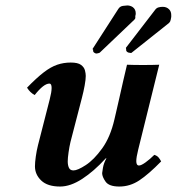

<svg xmlns="http://www.w3.org/2000/svg" viewBox="-20 -673 647 703"><path d="M466 -647Q477 -639 477 -624Q477 -619 476 -617Q475 -613 475.5 -609Q476 -605 472 -601L345 -480Q343 -479 339 -478Q335 -477 333 -477Q329 -477 324.5 -480.5Q320 -484 321 -490Q322 -491 320 -492Q318 -493 319 -494L413 -640Q419 -650 430.5 -651.5Q442 -653 446 -653Q457 -653 466 -647ZM599 -639Q607 -631 607 -618V-611Q606 -607 605 -600.5Q604 -594 599 -589L462 -480Q462 -479 459 -479Q458 -479 456.5 -479.5Q455 -480 453 -480Q449 -480 445 -483.5Q441 -487 442 -493Q442 -494 441.5 -495Q441 -496 441 -497V-498L548 -637Q553 -644 560.5 -646Q568 -648 576 -648Q590 -648 599 -639ZM280 -315 238 -153Q234 -136 231 -115Q228 -94 228 -82Q228 -68 232.5 -58.5Q237 -49 249 -49Q264 -49 294 -68.5Q324 -88 354 -129.5Q384 -171 399 -236Q399 -236 404 -257.5Q409 -279 416.5 -312Q424 -345 431.5 -378.5Q439 -412 445 -436Q469 -435 503.5 -435Q538 -435 563 -436L486 -125Q479 -97 479 -83Q479 -67 489 -67Q497 -67 513 -78.5Q529 -90 545 -106Q555 -103 560.5 -96.5Q566 -90 570 -82Q524 -35 490 -12.5Q456 10 417 10Q379 10 366.5 -8Q354 -26 354 -39Q354 -42 357 -59Q360 -76 369 -92Q370 -93 369 -93.5Q368 -94 366 -92Q324 -46 281 -18Q238 10 200 10Q154 10 131 -12Q108 -34 108 -64Q108 -78 111 -99.5Q114 -121 119 -141L162 -309Q169 -336 169 -351Q169 -367 161 -367Q140 -367 107 -325Q90 -334 79 -352Q114 -388 140 -408Q166 -428 189.5 -436Q213 -444 239 -444Q265 -444 276.5 -435.5Q288 -427 291 -415.5Q294 -404 294 -395Q294 -382 290 -360Q286 -338 280 -315Z"/></svg>

Font: Libertinus Serif Semibold Italic
Style: Regular
Weight: 600
Italic angle: -11.5°
Designer: Philipp H. Poll, Khaled Hosny
Foundry: Caleb Maclennan
Version: Version 7.051;RELEASE